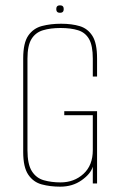

<svg xmlns="http://www.w3.org/2000/svg" viewBox="-20 -688 450 720"><path d="M206 12Q168 12 136.5 3.5Q105 -5 86 -33Q67 -61 67 -118V-469Q67 -527 86 -554.5Q105 -582 137.5 -590.5Q170 -599 209 -599Q249 -599 279 -590Q309 -581 326.5 -553.5Q344 -526 344 -469V-401H328V-468Q328 -517 314 -541.5Q300 -566 273 -574.5Q246 -583 207 -583Q169 -583 141 -574.5Q113 -566 98 -541.5Q83 -517 83 -468V-125Q83 -72 99.5 -46Q116 -20 144.5 -12Q173 -4 207 -4Q258 -4 293 -36Q328 -68 328 -125V-256H221V-271H344V0H328V-63Q320 -36 286 -12Q252 12 206 12ZM205 -640Q191 -640 191 -654Q191 -668 205 -668Q219 -668 219 -654Q219 -640 205 -640Z"/></svg>

Font: Alumni Sans Pinstripe
Style: Regular
Weight: 400
Designer: Robert E. Leuschke
Foundry: Robert E. Leuschke
Version: Version 1.010; ttfautohint (v1.8.4.7-5d5b)